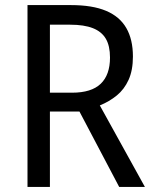

<svg xmlns="http://www.w3.org/2000/svg" viewBox="-20 -734 603 754"><path d="M259 -714Q343 -714 396.5 -691.5Q450 -669 476 -624Q502 -579 502 -512Q502 -458 485 -420.5Q468 -383 438.5 -359Q409 -335 372 -320L549 0H448L292 -296H176V0H88V-714ZM256 -637H176V-370H263Q339 -370 375.5 -405Q412 -440 412 -508Q412 -554 395.5 -582Q379 -610 344.5 -623.5Q310 -637 256 -637Z"/></svg>

Font: Noto Sans Khmer SemiCondensed
Style: Regular
Weight: 400
Width: 4
Designer: Danh Hong and the Monotype Design Team
Foundry: Monotype Imaging Inc.
Version: Version 2.004